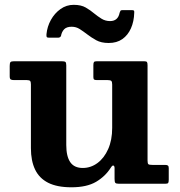

<svg xmlns="http://www.w3.org/2000/svg" viewBox="-20 -780 763 815"><path d="M111.2 -151Q111.2 -97.5 128.9 -60.5Q146.5 -23.5 184.4 -4.2Q222.3 15 283.3 15Q348.3 15 387.8 -8.2Q427.3 -31.5 450.8 -69Q457.3 -79.2 461.8 -77.1Q466.3 -75 466.3 -66.7V-20.8Q466.3 -8 469.4 -4Q472.5 0 485 0H681.5Q691.8 0 694 -3.6Q696.3 -7.3 696.3 -17.8V-66.5Q696.3 -74.8 692.5 -77.4Q688.8 -80 681 -80H626.8Q613.8 -80 610 -82.9Q606.3 -85.8 606.3 -98.5V-503Q606.3 -513 603.9 -516.5Q601.5 -520 591.8 -520H390.8Q381.3 -520 378.8 -516.5Q376.3 -513 376.3 -503V-452.7Q376.3 -444 380.1 -442Q384 -440 392.8 -440H437.7Q448.7 -440 452.5 -436.4Q456.2 -432.7 456.2 -421V-237Q456.2 -185.5 439.2 -147.3Q422.2 -109 393.8 -88Q365.3 -67 331.3 -67Q295 -67 278.1 -91.8Q261.3 -116.5 261.3 -164.5V-502.5Q261.3 -514.5 257.4 -517.2Q253.5 -520 241.8 -520H39.2Q27.5 -520 24.4 -516.2Q21.2 -512.5 21.2 -500.2V-456.5Q21.2 -445.5 25.5 -442.7Q29.7 -440 40.7 -440H94.7Q105 -440 108.1 -436.1Q111.2 -432.2 111.2 -421.5ZM441.3 -597.5Q475.8 -597.5 499.4 -614.1Q523 -630.7 535.9 -659.9Q548.8 -689 549.8 -726Q550.3 -732 548.8 -734.5Q547.3 -737 540.3 -737H500Q493 -737 491.4 -734.2Q489.8 -731.5 487.8 -726Q481 -690.5 447.3 -690.5Q427.3 -690.5 411.1 -700.5Q395 -710.5 380.3 -722.5Q363.8 -736.5 344 -748Q324.3 -759.5 292.8 -759.5Q261.8 -759.5 236.8 -741.6Q211.8 -723.8 196 -695.4Q180.3 -667 177.3 -635Q176.8 -627.5 178 -623.8Q179.3 -620 187.8 -620H226.3Q235 -620 238.8 -627Q241.8 -644.5 252.1 -655.5Q262.5 -666.5 284.3 -666.5Q303 -666.5 318.3 -656.7Q333.5 -647 349.8 -634.5Q367.3 -621 388.5 -609.2Q409.8 -597.5 441.3 -597.5Z"/></svg>

Font: Besley
Style: Regular
Weight: 400
Designer: Owen Earl
Foundry: indestructible type*
Version: Version 4.000